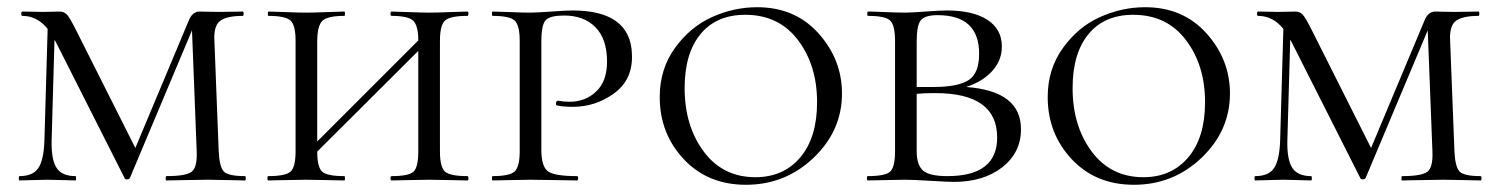

<svg xmlns="http://www.w3.org/2000/svg" viewBox="-20 -500 4152 532"><path d="M659 -12Q661 -12 661 -6Q661 0 659 0Q646 0 611 -1Q576 -2 556 -2Q531 -2 493 -1Q455 0 441 0Q439 0 439 -6Q439 -12 441 -12Q496 -12 511.5 -24.5Q527 -37 525 -81L512 -416L340 -7Q338 -3 332 -3Q326 -3 325 -7L134 -385L131 -390L123 -109Q122 -57 137 -34.5Q152 -12 189 -12Q191 -12 191 -6Q191 0 189 0Q178 0 153 -1Q128 -2 112 -2Q98 -2 71.5 -1Q45 0 34 0Q32 0 32 -6Q32 -12 34 -12Q71 -12 86 -34Q101 -56 103 -109L112 -420Q83 -456 42 -456Q39 -456 39 -462Q39 -468 42 -468Q52 -468 71.5 -467.5Q91 -467 97 -467Q109 -467 125.5 -467.5Q142 -468 145 -468Q158 -468 166 -459Q174 -450 191 -416L355 -90L503 -443Q513 -468 533 -468Q536 -468 554.5 -467.5Q573 -467 586 -467Q602 -467 623 -467.5Q644 -468 653 -468Q655 -468 655 -462Q655 -456 653 -456Q609 -456 590.5 -442.5Q572 -429 574 -389L586 -81Q588 -37 600.5 -24.5Q613 -12 659 -12Z M1275 -12Q1278 -12 1278 -6Q1278 0 1275 0Q1262 0 1226 -1Q1190 -2 1170 -2Q1148 -2 1112.5 -1Q1077 0 1065 0Q1062 0 1062 -6Q1062 -12 1065 -12Q1113 -12 1126 -24.5Q1139 -37 1139 -81V-359L859 -80Q859 -37 872.5 -24.5Q886 -12 934 -12Q936 -12 936 -6Q936 0 934 0Q921 0 885.5 -1Q850 -2 828 -2Q808 -2 772 -1Q736 0 723 0Q721 0 721 -6Q721 -12 723 -12Q771 -12 785 -24.5Q799 -37 799 -81V-387Q799 -430 785 -443Q771 -456 724 -456Q722 -456 722 -462Q722 -468 724 -468Q737 -468 772.5 -466.5Q808 -465 828 -465Q850 -465 886 -466.5Q922 -468 934 -468Q936 -468 936 -462Q936 -456 934 -456Q887 -456 873 -442Q859 -428 859 -385V-108L1139 -388Q1139 -429 1125 -442.5Q1111 -456 1065 -456Q1062 -456 1062 -462Q1062 -468 1065 -468Q1077 -468 1112.5 -466.5Q1148 -465 1170 -465Q1190 -465 1226 -466.5Q1262 -468 1275 -468Q1278 -468 1278 -462Q1278 -456 1275 -456Q1227 -456 1213 -443Q1199 -430 1199 -387V-81Q1199 -37 1213 -24.5Q1227 -12 1275 -12Z M1480 -85Q1480 -39 1498 -25.5Q1516 -12 1579 -12Q1582 -12 1582 -6Q1582 0 1579 0Q1562 0 1519 -1Q1476 -2 1450 -2Q1430 -2 1394 -1Q1358 0 1345 0Q1343 0 1343 -6Q1343 -12 1345 -12Q1392 -12 1406 -25Q1420 -38 1420 -81V-387Q1420 -430 1406 -443Q1392 -456 1345 -456Q1343 -456 1343 -462Q1343 -468 1345 -468Q1358 -468 1393.5 -466.5Q1429 -465 1449 -465Q1466 -465 1508 -468Q1550 -471 1566 -471Q1727 -471 1731 -350Q1734 -280 1682.5 -242Q1631 -204 1567 -204Q1540 -204 1523 -208Q1521 -208 1520.5 -211.5Q1520 -215 1521.5 -218Q1523 -221 1526 -221Q1541 -218 1558 -218Q1602 -218 1632 -246.5Q1662 -275 1662 -329Q1662 -392 1630 -424.5Q1598 -457 1543 -457Q1506 -457 1493 -445Q1480 -433 1480 -385Z M2047 12Q1941 12 1874.5 -59Q1808 -130 1808 -231Q1808 -309 1850.5 -367.5Q1893 -426 1953.5 -453Q2014 -480 2078 -480Q2183 -480 2248 -407.5Q2313 -335 2313 -241Q2313 -138 2234.5 -63Q2156 12 2047 12ZM2073 -9Q2151 -9 2197.5 -64Q2244 -119 2244 -217Q2244 -319 2191 -389Q2138 -459 2045 -459Q1965 -459 1921 -405.5Q1877 -352 1877 -256Q1877 -151 1930 -80Q1983 -9 2073 -9Z M2657 -259Q2809 -248 2809 -142Q2809 -77 2757 -36.5Q2705 4 2623 4Q2607 4 2558 1Q2509 -2 2488 -2Q2469 -2 2433 -1Q2397 0 2384 0Q2382 0 2382 -6Q2382 -12 2384 -12Q2433 -12 2446.5 -24.5Q2460 -37 2460 -81V-387Q2460 -430 2446.5 -443Q2433 -456 2385 -456Q2383 -456 2383 -462Q2383 -468 2385 -468Q2399 -468 2433.5 -466.5Q2468 -465 2488 -465Q2505 -465 2544 -468Q2583 -471 2604 -471Q2676 -471 2716 -445Q2756 -419 2756 -371Q2756 -333 2729.5 -303.5Q2703 -274 2657 -259ZM2578 -458Q2543 -458 2531.5 -444Q2520 -430 2520 -385V-259H2567Q2633 -259 2663 -277.5Q2693 -296 2693 -351Q2693 -458 2578 -458ZM2605 -12Q2743 -12 2743 -119Q2743 -242 2572 -242Q2537 -242 2520 -240V-81Q2520 -43 2537.5 -27.5Q2555 -12 2605 -12Z M3122 12Q3016 12 2949.5 -59Q2883 -130 2883 -231Q2883 -309 2925.5 -367.5Q2968 -426 3028.5 -453Q3089 -480 3153 -480Q3258 -480 3323 -407.5Q3388 -335 3388 -241Q3388 -138 3309.5 -63Q3231 12 3122 12ZM3148 -9Q3226 -9 3272.5 -64Q3319 -119 3319 -217Q3319 -319 3266 -389Q3213 -459 3120 -459Q3040 -459 2996 -405.5Q2952 -352 2952 -256Q2952 -151 3005 -80Q3058 -9 3148 -9Z M4083 -12Q4085 -12 4085 -6Q4085 0 4083 0Q4070 0 4035 -1Q4000 -2 3980 -2Q3955 -2 3917 -1Q3879 0 3865 0Q3863 0 3863 -6Q3863 -12 3865 -12Q3920 -12 3935.5 -24.5Q3951 -37 3949 -81L3936 -416L3764 -7Q3762 -3 3756 -3Q3750 -3 3749 -7L3558 -385L3555 -390L3547 -109Q3546 -57 3561 -34.5Q3576 -12 3613 -12Q3615 -12 3615 -6Q3615 0 3613 0Q3602 0 3577 -1Q3552 -2 3536 -2Q3522 -2 3495.5 -1Q3469 0 3458 0Q3456 0 3456 -6Q3456 -12 3458 -12Q3495 -12 3510 -34Q3525 -56 3527 -109L3536 -420Q3507 -456 3466 -456Q3463 -456 3463 -462Q3463 -468 3466 -468Q3476 -468 3495.5 -467.5Q3515 -467 3521 -467Q3533 -467 3549.5 -467.5Q3566 -468 3569 -468Q3582 -468 3590 -459Q3598 -450 3615 -416L3779 -90L3927 -443Q3937 -468 3957 -468Q3960 -468 3978.5 -467.5Q3997 -467 4010 -467Q4026 -467 4047 -467.5Q4068 -468 4077 -468Q4079 -468 4079 -462Q4079 -456 4077 -456Q4033 -456 4014.5 -442.5Q3996 -429 3998 -389L4010 -81Q4012 -37 4024.5 -24.5Q4037 -12 4083 -12Z"/></svg>

Font: Cormorant SC
Style: Regular
Weight: 400
Designer: Christian Thalmann (Catharsis Fonts)
Version: Version 1.000;PS 002.000;hotconv 1.0.88;makeotf.lib2.5.64775